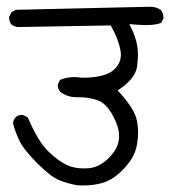

<svg xmlns="http://www.w3.org/2000/svg" viewBox="-20 -572 540 577"><path d="M210 -279.8H218.3Q249 -279.8 274.9 -270Q305.2 -258.8 328.1 -206.1Q337.9 -183.6 337.9 -163.1Q337.9 -134.8 318.8 -110.8Q287.1 -70.3 246.6 -66.4Q238.8 -65.9 231 -65.9Q201.7 -65.9 179.7 -76.7Q151.9 -90.3 122.8 -119.4Q93.8 -148.4 63.5 -219.2L49.8 -226.1Q47.9 -226.6 44.4 -226.6Q41 -226.6 36.1 -225.1Q31.2 -223.6 26.9 -219.2Q20 -211.9 19 -201.7Q25.9 -174.8 38.6 -148.9Q50.8 -122.6 91.8 -81.5Q132.8 -40.5 158.7 -30.3Q184.6 -20 212.9 -15.1Q221.7 -14.6 230 -14.6Q259.8 -14.6 287.1 -22Q321.3 -31.7 353.5 -66.4Q385.7 -101.1 391.6 -137.2Q395 -156.2 395 -174.1Q395 -191.9 391.6 -208.5Q385.7 -242.7 339.4 -293.9L333.5 -299.8Q347.7 -310.1 352.1 -313.5Q356.4 -316.9 358.4 -318.8Q388.7 -345.2 392.1 -373.5Q394.5 -392.1 394.5 -408Q394.5 -423.8 392.1 -436Q387.7 -461.4 374.5 -487.8L368.7 -499.5Q402.3 -496.6 416.5 -496.6Q430.7 -496.6 443.1 -498Q455.6 -499.5 464.4 -503.4L471.2 -516.6Q471.2 -517.1 471.2 -517.6Q471.2 -532.2 462.9 -542.5Q448.7 -551.8 430.7 -551.8L27.3 -542.5L14.2 -534.7L7.3 -521.5Q7.3 -521 7.3 -520Q7.3 -507.8 14.2 -498.5Q22.5 -492.2 32.7 -490.7L313 -495.6L314.9 -491.7Q336.9 -451.7 342.3 -418.9Q343.3 -413.1 343.3 -407.7Q343.3 -379.9 319.8 -360.4Q292.5 -338.4 226.6 -338.4H226.1Q213.9 -340.3 203.1 -340.3Q180.2 -340.3 160.6 -332L153.8 -318.4Q153.8 -317.9 153.8 -316.9Q153.8 -304.7 160.6 -296.4Q182.1 -279.8 210 -279.8Z"/></svg>

Font: Bakudai
Style: ExtraLight
Weight: 200
Version: Version 1.48